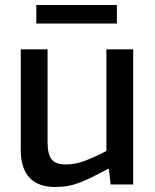

<svg xmlns="http://www.w3.org/2000/svg" viewBox="-20 -737 619 767"><path d="M201 10Q132 10 97.5 -27.5Q63 -65 63 -137V-540H170V-169Q170 -120 186.5 -100Q203 -80 243 -80Q281 -80 321.5 -95.5Q362 -111 405 -134V-540H512V0H422L415 -62H411Q375 -43 348 -29.5Q321 -16 297 -7Q273 2 250.5 6Q228 10 201 10ZM125 -717H447V-643H125Z"/></svg>

Font: Encode Sans Narrow
Style: Medium
Weight: 500
Designer: Pablo Impallari, Andres Torresi
Foundry: Pablo Impallari, Andres Torresi
Version: Version 1.000; ttfautohint (v1.00) -l 8 -r 50 -G 200 -x 14 -